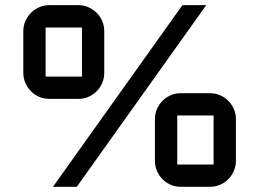

<svg xmlns="http://www.w3.org/2000/svg" viewBox="-20 -720 999 740"><path d="M381.8 -439Q381.8 -418.5 374 -400.1Q366.2 -381.8 352.5 -368.2Q338.9 -354.5 320.8 -346.7Q302.7 -338.9 282.2 -338.9H169.9Q149.4 -338.9 131.1 -346.7Q112.8 -354.5 99.4 -368.2Q85.9 -381.8 77.9 -400.1Q69.8 -418.5 69.8 -439V-600.1Q69.8 -620.6 77.9 -638.9Q85.9 -657.2 99.4 -670.7Q112.8 -684.1 131.1 -692.1Q149.4 -700.2 169.9 -700.2H282.2Q302.7 -700.2 320.8 -692.1Q338.9 -684.1 352.5 -670.7Q366.2 -657.2 374 -638.9Q381.8 -620.6 381.8 -600.1ZM184.1 0 683.1 -700.2H774.9L275.9 0ZM155.8 -613.8V-424.8H295.9V-613.8ZM889.2 -100.1Q889.2 -79.6 881.3 -61.3Q873.5 -43 859.9 -29.3Q846.2 -15.6 827.9 -7.8Q809.6 0 789.1 0H676.8Q656.2 0 638.2 -7.8Q620.1 -15.6 606.4 -29.3Q592.8 -43 585 -61.3Q577.1 -79.6 577.1 -100.1V-261.2Q577.1 -281.7 585 -299.8Q592.8 -317.9 606.4 -331.5Q620.1 -345.2 638.2 -353Q656.2 -360.8 676.8 -360.8H789.1Q809.6 -360.8 827.9 -353Q846.2 -345.2 859.9 -331.5Q873.5 -317.9 881.3 -299.8Q889.2 -281.7 889.2 -261.2ZM663.1 -274.9V-85.9H803.2V-274.9Z"/></svg>

Font: Aldrich
Style: Regular
Weight: 400
Designer: Matthew Desmond
Foundry: Matthew Desmond
Version: Version 1.001 2011